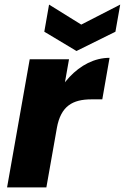

<svg xmlns="http://www.w3.org/2000/svg" viewBox="-20 -816 543 836"><path d="M227.6 -258.8C244.9 -354.7 296.6 -383.4 378.5 -383.4H425.4L457 -564.2C325.1 -564.2 213.8 -433.2 188.3 -290.5ZM10.8 0H181.9L280.5 -557.9H109.4ZM333.8 -708.9 193.6 -796 172.9 -677.9 313 -593.9 482.6 -677.9 503.4 -796Z"/></svg>

Font: Poppins Devanagari Thin
Style: Italic
Weight: 100
Italic angle: -10°
Designer: Ninad Kale (Devanagari), Jonny Pinhorn (Latin)
Foundry: Indian Type Foundry
Version: 4.005